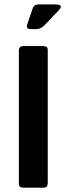

<svg xmlns="http://www.w3.org/2000/svg" viewBox="-20 -862 307 882"><path d="M180.7 0H85.7Q66.7 0 66.7 -19V-630Q66.7 -650.3 87 -650.3H179.3Q200.3 -650.3 199.3 -631.3V-20Q199.3 0 180.7 0ZM105 -749.7 130.3 -823.7Q136 -841.7 159 -841.7H235Q277 -841 246.7 -811.3L184 -745.7Q167 -728.3 147.3 -728.3H119.3Q99 -728.3 105 -749.7Z"/></svg>

Font: Vivano Light
Style: Regular
Weight: 300
Designer: Joe Prince, Josias Burgherr
Version: Version 2.064;September 19, 2022;FontCreator 14.0.0.2877 64-